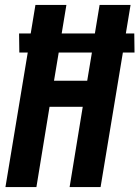

<svg xmlns="http://www.w3.org/2000/svg" viewBox="-20 -755 563 775"><path d="M2 0 92 -543H58L57 -620H104L123 -735H248L229 -620H363L382 -735H507L488 -620H522L523 -543H476L386 0H261L314 -324H180L127 0ZM332 -429 351 -543H217L198 -429Z"/></svg>

Font: Iosevka Extrabold Oblique
Style: Regular
Weight: 800
Italic angle: -9°
Monospace: yes
Designer: Belleve Invis
Foundry: Belleve Invis
Version: Version 32.5.0; ttfautohint (v1.8.4)